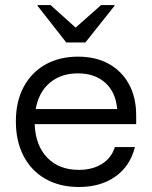

<svg xmlns="http://www.w3.org/2000/svg" viewBox="-20 -736 607 766"><path d="M295 10Q218.3 10 161.7 -22.1Q105 -54.2 74.2 -113.3Q43.3 -172.5 43.3 -251.7Q43.3 -330.8 74.2 -388.8Q105 -446.7 160.8 -478.3Q216.7 -510 291.7 -510Q362.5 -510 414.2 -481.2Q465.8 -452.5 494.6 -400Q523.3 -347.5 523.3 -275.8V-240.8H118.3Q121.7 -155 168.8 -106.7Q215.8 -58.3 294.2 -58.3Q348.3 -58.3 386.2 -81.7Q424.2 -105 438.3 -149.2H518.3Q499.2 -73.3 440.4 -31.7Q381.7 10 295 10ZM122.5 -300.8H447.5Q441.7 -368.3 400 -405.8Q358.3 -443.3 290.8 -443.3Q223.3 -443.3 178.8 -405.8Q134.2 -368.3 122.5 -300.8ZM244.2 -566.7 130 -712.5V-715.8H181.7L281.7 -625.8L383.3 -715.8H436.7V-712.5L320.8 -566.7Z"/></svg>

Font: Funnel Display Light
Style: Regular
Weight: 300
Designer: NORD ID, Kristian Moeller
Foundry: Dicotype
Version: Version 1.000